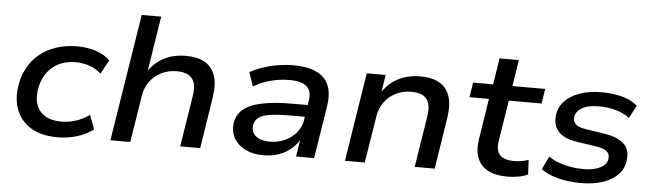

<svg xmlns="http://www.w3.org/2000/svg" viewBox="-46 -878 3604 1061"><g transform="rotate(5 1756.0 -348.0)"><path d="M296 9Q210 9 153.5 -23.5Q97 -56 71.5 -114Q46 -172 56 -248Q63 -305 88 -352Q113 -399 152.5 -432Q192 -465 245.5 -483Q299 -501 362 -501Q419 -501 467.5 -485Q516 -469 545 -439L503 -362Q476 -387 439 -400Q402 -413 362 -413Q320 -413 286 -400.5Q252 -388 227 -364.5Q202 -341 186.5 -309.5Q171 -278 166 -239Q156 -165 194 -122Q232 -79 312 -79Q351 -79 391.5 -92Q432 -105 466 -130L495 -52Q471 -33 438.5 -19Q406 -5 370 2Q334 9 296 9Z M590 0 702 -705H810L760 -387H753Q787 -443 841 -472Q895 -501 965 -501Q1029 -501 1070 -478Q1111 -455 1127.5 -407.5Q1144 -360 1133 -287L1088 0H977L1022 -283Q1029 -328 1020.5 -356Q1012 -384 987.5 -398Q963 -412 923 -412Q875 -412 836 -392Q797 -372 773 -338.5Q749 -305 742 -262L700 0Z M1439 9Q1381 9 1339 -12Q1297 -33 1276 -69Q1255 -105 1260 -151Q1266 -198 1300 -228.5Q1334 -259 1403 -274Q1472 -289 1582 -289H1675L1665 -223H1578Q1502 -223 1457.5 -216.5Q1413 -210 1392.5 -193.5Q1372 -177 1368 -149Q1364 -112 1391 -90.5Q1418 -69 1468 -69Q1512 -69 1550 -86Q1588 -103 1614 -133.5Q1640 -164 1646 -203L1663 -313Q1672 -367 1643 -392.5Q1614 -418 1548 -418Q1497 -418 1447 -405.5Q1397 -393 1348 -365L1322 -442Q1356 -461 1395.5 -474Q1435 -487 1478 -494Q1521 -501 1562 -501Q1640 -501 1689 -478Q1738 -455 1757.5 -409.5Q1777 -364 1767 -296L1720 0H1620L1637 -109H1644Q1626 -73 1595.5 -46Q1565 -19 1525.5 -5Q1486 9 1439 9Z M1891 0 1969 -492H2074L2057 -385H2051Q2086 -443 2141 -472Q2196 -501 2266 -501Q2330 -501 2371 -478Q2412 -455 2428.5 -407.5Q2445 -360 2434 -287L2389 0H2278L2323 -283Q2330 -328 2321.5 -356Q2313 -384 2289 -398Q2265 -412 2224 -412Q2176 -412 2137 -392Q2098 -372 2074 -338.5Q2050 -305 2043 -262L2001 0Z M2791 9Q2726 9 2684 -13.5Q2642 -36 2625.5 -78.5Q2609 -121 2618 -181L2654 -410H2546L2559 -492H2670L2693 -638H2800L2777 -492H2959L2946 -410H2764L2729 -189Q2719 -130 2743 -105Q2767 -80 2823 -80Q2844 -80 2864 -83.5Q2884 -87 2902 -94L2906 -13Q2885 -2 2854 3.5Q2823 9 2791 9Z M3201 9Q3130 9 3071.5 -6.5Q3013 -22 2979 -49L3014 -122Q3038 -104 3070 -92.5Q3102 -81 3137.5 -75Q3173 -69 3208 -69Q3266 -69 3301.5 -88Q3337 -107 3341 -138Q3344 -163 3328 -177.5Q3312 -192 3273 -199L3154 -217Q3086 -228 3055 -262.5Q3024 -297 3031 -355Q3037 -399 3068 -431.5Q3099 -464 3151 -482.5Q3203 -501 3273 -501Q3314 -501 3352 -494.5Q3390 -488 3420.5 -475Q3451 -462 3471 -443L3433 -372Q3401 -398 3356.5 -410Q3312 -422 3263 -422Q3202 -422 3169 -402Q3136 -382 3132 -352Q3129 -328 3144 -312.5Q3159 -297 3196 -291L3313 -273Q3384 -261 3417 -228Q3450 -195 3442 -136Q3436 -90 3404 -57.5Q3372 -25 3320 -8Q3268 9 3201 9Z"/></g></svg>

Font: Nunito Sans 10pt SemiExpanded SemiBold
Style: Italic
Weight: 600
Width: 6
Italic angle: -9°
Designer: Vernon Adams
Foundry: Vernon Adams
Version: Version 3.101;gftools[0.9.27]